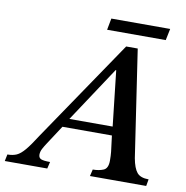

<svg xmlns="http://www.w3.org/2000/svg" viewBox="-145 -866 920 948"><g transform="rotate(10 315.5 -392.0)"><path d="M154 0H-59L-52 -34Q-25 -34 -6 -42.5Q13 -51 34.5 -76.5Q56 -102 89 -154L433 -661H491L571 -125Q580 -76 597.5 -55Q615 -34 656 -34L650 0H368L376 -34Q407 -34 429.5 -43.5Q452 -53 452 -92Q452 -117 450 -136L440 -216H192L130 -121Q120 -106 112 -91Q104 -76 104 -61Q104 -45 116.5 -39.5Q129 -34 162 -34ZM219 -260H436L405 -537H402ZM620 -726H326L337 -784H632Z"/></g></svg>

Font: STIX Two Text Medium
Style: Italic
Weight: 500
Italic angle: -12°
Designer: Ross Mills, John Hudson & Paul Hanslow, Tiro Typeworks Ltd; with prior portions MicroPress Inc. and Coen Hoffman, Elsevi
Foundry: Tiro Typeworks Ltd
Version: Version 2.13 b171